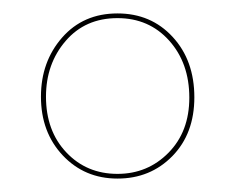

<svg xmlns="http://www.w3.org/2000/svg" viewBox="-20 -730 350 286"><path d="M155 -710Q205 -710 237.2 -675Q269.5 -640 269.5 -585Q269.5 -531 236.8 -497.5Q204 -464 155 -464Q106 -464 73.5 -498.5Q41 -533 41 -586Q41 -638 72.5 -674Q104 -710 155 -710ZM155 -703Q107 -703 77.8 -669Q48.5 -635 48.5 -586Q48.5 -535 78.8 -503Q109 -471 155 -471Q200 -471 231 -502.5Q262 -534 262 -584.5Q262 -636 232 -669.5Q202 -703 155 -703Z"/></svg>

Font: Fraunces 144pt S000 Light
Style: Regular
Weight: 300
Version: Version 1.000; ttfautohint (v1.8.3)